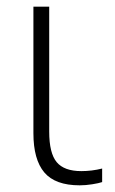

<svg xmlns="http://www.w3.org/2000/svg" viewBox="-20 -551 347 581"><path d="M128.9 -530.8V-152.8Q128.9 -87.4 151.6 -60.3Q174.3 -33.2 226.1 -33.2Q257.8 -33.2 289.1 -41V0Q279.3 3.4 259.3 6.6Q239.3 9.8 221.2 9.8Q147 9.8 114 -29.3Q81.1 -68.4 81.1 -147.9V-530.8Z"/></svg>

Font: Zoram GWebM Light
Style: Regular
Weight: 300
Foundry: Ascender Corporation
Version: Version 1.000